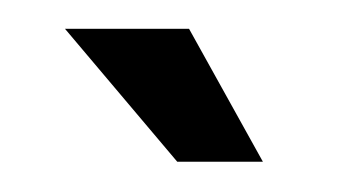

<svg xmlns="http://www.w3.org/2000/svg" viewBox="-20 -712 234 130"><path d="M100 -602.5 24 -692.5H108L158 -602.5Z"/></svg>

Font: Anybody Condensed SemiBold
Style: Regular
Weight: 600
Width: 3
Designer: Tyler Finck
Foundry: Etcetera Type Company
Version: Version 1.010; ttfautohint (v1.8.3) -l 8 -r 50 -G 200 -x 14 